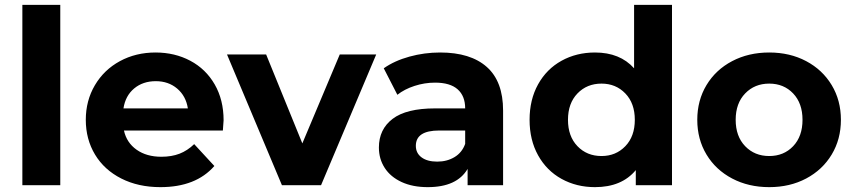

<svg xmlns="http://www.w3.org/2000/svg" viewBox="-20 -762 3512 790"><path d="M72 -742H228V0H72Z M897 -225H490Q501 -175 542 -146Q583 -117 644 -117Q686 -117 718.5 -129.5Q751 -142 779 -169L862 -79Q786 8 640 8Q549 8 479 -27.5Q409 -63 371 -126Q333 -189 333 -269Q333 -348 370.5 -411.5Q408 -475 473.5 -510.5Q539 -546 620 -546Q699 -546 763 -512Q827 -478 863.5 -414.5Q900 -351 900 -267Q900 -264 897 -225ZM488 -316H753Q745 -367 709 -397.5Q673 -428 621 -428Q568 -428 532 -398Q496 -368 488 -316Z M1528 -538 1301 0H1140L914 -538H1075L1224 -172L1378 -538Z M2050 -307V0H1904V-67Q1860 8 1740 8Q1678 8 1632.5 -13Q1587 -34 1563 -71Q1539 -108 1539 -155Q1539 -230 1595.5 -273Q1652 -316 1770 -316H1894Q1894 -367 1863 -394.5Q1832 -422 1770 -422Q1727 -422 1685.5 -408.5Q1644 -395 1615 -372L1559 -481Q1603 -512 1664.5 -529Q1726 -546 1791 -546Q1916 -546 1983 -486.5Q2050 -427 2050 -307ZM1894 -170V-225H1787Q1691 -225 1691 -162Q1691 -132 1714.5 -114.5Q1738 -97 1779 -97Q1819 -97 1850 -115.5Q1881 -134 1894 -170Z M2745 -742V0H2596V-62Q2538 8 2428 8Q2352 8 2290.5 -26Q2229 -60 2194 -123Q2159 -186 2159 -269Q2159 -352 2194 -415Q2229 -478 2290.5 -512Q2352 -546 2428 -546Q2531 -546 2589 -481V-742ZM2592 -269Q2592 -337 2553 -377.5Q2514 -418 2455 -418Q2395 -418 2356 -377.5Q2317 -337 2317 -269Q2317 -201 2356 -160.5Q2395 -120 2455 -120Q2514 -120 2553 -160.5Q2592 -201 2592 -269Z M2849 -269Q2849 -349 2887 -412Q2925 -475 2992.5 -510.5Q3060 -546 3145 -546Q3230 -546 3297 -510.5Q3364 -475 3402 -412Q3440 -349 3440 -269Q3440 -189 3402 -126Q3364 -63 3297 -27.5Q3230 8 3145 8Q3060 8 2992.5 -27.5Q2925 -63 2887 -126Q2849 -189 2849 -269ZM3282 -269Q3282 -337 3243.5 -377.5Q3205 -418 3145 -418Q3085 -418 3046 -377.5Q3007 -337 3007 -269Q3007 -201 3046 -160.5Q3085 -120 3145 -120Q3205 -120 3243.5 -160.5Q3282 -201 3282 -269Z"/></svg>

Font: Montserrat-Bold
Style: Bold
Weight: 700
Version: Version 7.200